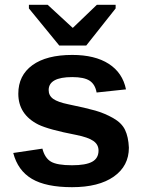

<svg xmlns="http://www.w3.org/2000/svg" viewBox="-20 -767 596 797"><path d="M515 -154Q515 -78 452.5 -34Q390 10 279 10Q171 10 112.5 -24.5Q54 -59 35 -132L156 -150Q166 -111 191.5 -96Q217 -81 279 -81Q336 -81 362.5 -95.5Q389 -110 389 -142Q389 -167 367.5 -182Q346 -197 296 -207Q182 -229 139 -250Q56 -292 56 -378Q56 -454 114.5 -496.5Q173 -539 280 -539Q374 -539 431.5 -502Q489 -465 503 -396L381 -383Q375 -417 352 -432Q329 -447 280 -447Q182 -447 182 -393Q182 -370 201 -356.5Q220 -343 264 -334Q337 -319 375.5 -308Q414 -297 449.5 -277Q485 -257 499 -228Q513 -199 515 -154ZM460 -732 338 -578H226L100 -732V-747H178L281 -652H283L382 -747H460Z"/></svg>

Font: Libra Sans
Style: Bold
Weight: 700
Foundry: Context Ltd
Version: Version 1.000